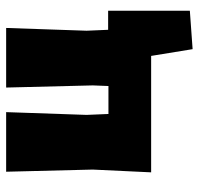

<svg xmlns="http://www.w3.org/2000/svg" viewBox="-31 -481 647 625"><g transform="rotate(-90 292.5 -168.5)"><path d="M44 0 53 -190 46 -472H240L231 -210L234 -139H325L327 -190L320 -472H514L505 -210L508 -140H570V126L445 135L423 0Z"/></g></svg>

Font: Alegreya Sans SC Black
Style: Regular
Weight: 900
Designer: Juan Pablo del Peral
Foundry: Huerta Tipografica
Version: Version 2.007